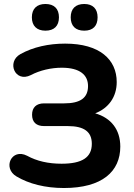

<svg xmlns="http://www.w3.org/2000/svg" viewBox="-20 -934 673 964"><path d="M301 10C493 10 584 -73 584 -198C584 -283 538 -342 458 -365C525 -391 566 -447 566 -522C566 -635 481 -715 307 -715C225 -715 146 -698 82 -662C12 -623 55 -517 135 -557C180 -581 237 -594 290 -594C382 -594 422 -557 422 -502C422 -443 384 -415 302 -415H201C162 -415 141 -394 141 -358C141 -321 162 -301 201 -301H320C403 -301 441 -272 441 -212C441 -144 393 -112 289 -112C223 -112 165 -125 116 -152C38 -192 -9 -90 63 -48C125 -11 207 10 301 10ZM403 -780C447 -780 470 -804 470 -847C470 -890 446 -914 403 -914C359 -914 335 -890 335 -847C335 -804 359 -780 403 -780ZM208 -780C252 -780 276 -804 276 -847C276 -890 252 -914 208 -914C165 -914 140 -890 140 -847C140 -804 165 -780 208 -780Z"/></svg>

Font: SN Pro
Style: Bold
Weight: 700
Designer: Tobias Whetton
Foundry: Supernotes
Version: Version 1.003;Glyphs 3.3 (3324)